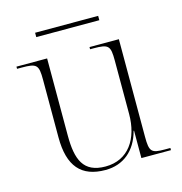

<svg xmlns="http://www.w3.org/2000/svg" viewBox="-101 -751 807 853"><g transform="rotate(-15 302.5 -325.0)"><path d="M136 -640H426V-660H136ZM281 10C363 10 423 -39 446 -126H448V0H584V-10H558C497 -10 488 -18 488 -87V-536H353V-526H368C438 -526 446 -518 446 -449V-203C446 -90 391 -5 285 -5C183 -5 158 -71 158 -181V-536H17V-526H38C108 -526 116 -518 116 -449V-184C116 -51 170 10 281 10Z"/></g></svg>

Font: Noto Serif Display ExtraLight
Style: Regular
Weight: 200
Designer: Monotype Design Team
Foundry: Monotype Imaging Inc.
Version: Version 2.009